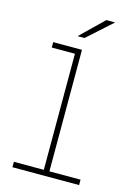

<svg xmlns="http://www.w3.org/2000/svg" viewBox="-139 -1023 778 1096"><g transform="rotate(15 250.0 -475.0)"><path d="M48 0V-32H225V-718H88V-750H258V-32H442V0ZM254.5 -819H213.5L348.5 -950H400.5Z"/></g></svg>

Font: Trispace Thin
Style: Regular
Weight: 100
Designer: Tyler Finck
Foundry: Etcetera Type Company
Version: Version 1.210